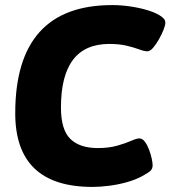

<svg xmlns="http://www.w3.org/2000/svg" viewBox="-20 -728 671 756"><path d="M344 8Q40 8 40 -282Q40 -708 422 -708Q455 -708 490.5 -703Q526 -698 557 -689Q588 -680 608 -668Q619 -661 625 -654.5Q631 -648 631 -638Q631 -629 624 -611Q617 -593 606 -573.5Q595 -554 583 -540Q571 -526 560 -526Q548 -526 528 -533.5Q508 -541 479 -548Q450 -555 410 -555Q220 -555 220 -305Q220 -217 257 -181Q294 -145 365 -145Q409 -145 442 -154.5Q475 -164 496.5 -173.5Q518 -183 528 -183Q541 -183 550.5 -170Q560 -157 567 -138.5Q574 -120 577.5 -103Q581 -86 581 -78Q581 -63 572 -55Q563 -47 539 -34Q513 -20 479 -10.5Q445 -1 409.5 3.5Q374 8 344 8Z"/></svg>

Font: Asap ExtraBold
Style: Italic
Weight: 800
Italic angle: -6°
Designer: Pablo Cosgaya
Foundry: Omnibus-Type
Version: Version 3.001; ttfautohint (v1.8.4.7-5d5b)